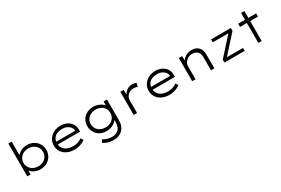

<svg xmlns="http://www.w3.org/2000/svg" viewBox="112 -2128 5478 3746"><g transform="rotate(-30 2851.0 -255.0)"><path d="M453 10Q407 10 365.5 -2Q324 -14 291 -35Q258 -56 235.5 -83Q213 -110 203 -140L233 -135L230 -1H156V-740H231V-396L208 -388Q217 -418 239.5 -444Q262 -470 295 -490.5Q328 -511 368.5 -522.5Q409 -534 455 -534Q535 -534 598.5 -499Q662 -464 699.5 -403Q737 -342 737 -262Q737 -184 700 -122.5Q663 -61 599 -25.5Q535 10 453 10ZM444 -62Q508 -62 557 -88Q606 -114 634 -159.5Q662 -205 662 -263Q662 -321 633.5 -366Q605 -411 556.5 -437Q508 -463 445 -463Q379 -463 329 -436.5Q279 -410 251 -365.5Q223 -321 223 -263Q223 -204 251.5 -159Q280 -114 330 -88Q380 -62 444 -62Z M1218 10Q1126 10 1054.5 -24.5Q983 -59 943.5 -120Q904 -181 904 -259Q904 -321 927.5 -371.5Q951 -422 992.5 -458.5Q1034 -495 1089.5 -515Q1145 -535 1208 -535Q1268 -535 1320 -516.5Q1372 -498 1409.5 -464Q1447 -430 1467 -384Q1487 -338 1485 -282L1484 -241H967L956 -304H1427L1409 -293V-317Q1407 -355 1381 -388Q1355 -421 1310.5 -442Q1266 -463 1208 -463Q1144 -463 1092 -442Q1040 -421 1010.5 -377Q981 -333 981 -264Q981 -203 1011 -157.5Q1041 -112 1098 -87Q1155 -62 1231 -62Q1292 -62 1338 -78Q1384 -94 1427 -125L1462 -68Q1435 -46 1397 -28.5Q1359 -11 1314 -0.5Q1269 10 1218 10Z M1975 230Q1900 230 1842.5 210.5Q1785 191 1748 167L1777 102Q1799 115 1829 128.5Q1859 142 1896 151Q1933 160 1977 160Q2036 160 2081.5 137Q2127 114 2152 68Q2177 22 2177 -47V-131L2190 -133Q2178 -94 2141 -61.5Q2104 -29 2052 -10Q2000 9 1938 9Q1857 9 1794 -26Q1731 -61 1695 -122.5Q1659 -184 1659 -262Q1659 -342 1696.5 -403.5Q1734 -465 1798.5 -499.5Q1863 -534 1945 -534Q1975 -534 2008 -527.5Q2041 -521 2071.5 -508Q2102 -495 2128 -477Q2154 -459 2172 -436.5Q2190 -414 2196 -389L2174 -391L2177 -522H2252V-54Q2252 17 2230.5 71Q2209 125 2171 160Q2133 195 2082 212.5Q2031 230 1975 230ZM1959 -63Q2024 -63 2073.5 -88.5Q2123 -114 2151 -159.5Q2179 -205 2179 -262Q2179 -321 2151.5 -366Q2124 -411 2073.5 -437Q2023 -463 1959 -463Q1895 -463 1845 -437Q1795 -411 1766 -366Q1737 -321 1737 -263Q1737 -206 1765.5 -160.5Q1794 -115 1844 -89Q1894 -63 1959 -63Z M2553 0V-522H2628L2630 -368L2613 -374Q2627 -419 2657.5 -455.5Q2688 -492 2729 -513Q2770 -534 2818 -534Q2846 -534 2872 -528.5Q2898 -523 2915 -514L2894 -433Q2875 -444 2851 -448.5Q2827 -453 2807 -453Q2764 -453 2731.5 -438.5Q2699 -424 2675.5 -400Q2652 -376 2640.5 -346Q2629 -316 2629 -283V0Z M3355 10Q3263 10 3191.5 -24.5Q3120 -59 3080.5 -120Q3041 -181 3041 -259Q3041 -321 3064.5 -371.5Q3088 -422 3129.5 -458.5Q3171 -495 3226.5 -515Q3282 -535 3345 -535Q3405 -535 3457 -516.5Q3509 -498 3546.5 -464Q3584 -430 3604 -384Q3624 -338 3622 -282L3621 -241H3104L3093 -304H3564L3546 -293V-317Q3544 -355 3518 -388Q3492 -421 3447.5 -442Q3403 -463 3345 -463Q3281 -463 3229 -442Q3177 -421 3147.5 -377Q3118 -333 3118 -264Q3118 -203 3148 -157.5Q3178 -112 3235 -87Q3292 -62 3368 -62Q3429 -62 3475 -78Q3521 -94 3564 -125L3599 -68Q3572 -46 3534 -28.5Q3496 -11 3451 -0.5Q3406 10 3355 10Z M3871 0V-522H3945L3948 -391L3928 -388Q3943 -425 3975.5 -458Q4008 -491 4055 -512.5Q4102 -534 4156 -534Q4227 -534 4274.5 -507Q4322 -480 4346.5 -429.5Q4371 -379 4371 -311V0H4295V-303Q4295 -353 4275 -389Q4255 -425 4219.5 -444.5Q4184 -464 4137 -464Q4095 -464 4060 -449Q4025 -434 3999.5 -410Q3974 -386 3960 -357Q3946 -328 3946 -297V0H3909Q3898 0 3888.5 0Q3879 0 3871 0Z M4598 0V-65L4961 -469L4977 -456H4598V-522H5043V-458L4680 -54L4665 -66H5054V0Z M5362 0V-676H5437V0ZM5208 -450V-522H5612V-450Z"/></g></svg>

Font: Lexend Giga Light
Style: Regular
Weight: 300
Version: Version 1.007